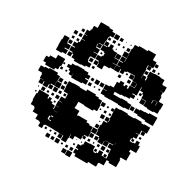

<svg xmlns="http://www.w3.org/2000/svg" viewBox="-161 -873 1064 1060"><g transform="rotate(30 371.0 -342.5)"><path d="M138 -460H116V-482H136V-488H114V-514H134V-519H115V-543H134V-554H143V-575H164V-577H143V-605H161V-607H143V-635H161V-647H166V-672H189V-709H245V-704H270V-694H290V-668H270V-658H284V-644H270V-658H266V-632H288V-611H327V-606H352V-577H353V-575H381V-547H357V-545H381V-517H357V-511H328V-510H323V-485H291V-510H288V-490H266V-512H286V-518H264V-544H286V-552H293V-571H287V-576H262V-605H239V-602H258V-580H236V-574H260V-548H236V-545H261V-517H234V-514H231V-490H236V-483H259V-459H236V-452H209V-449H165V-459H145V-480H138ZM412 -516H382V-546H405V-548H384V-574H405V-578H384V-604H410V-583H412V-606H435H412V-634H411V-607H383V-635H410V-668H414V-694H438V-700H476V-699H492V-706H542V-670H566V-632H533V-610H536V-572H558V-553H564V-574H584H560V-608H588V-610H626V-607H653V-581H657V-578H684V-544H661V-543H679V-519H685V-488H714V-454H712V-426H686V-422H648V-426H622V-455H621V-456H592V-478H584V-464H570V-478H584V-489H565V-509H562V-486H532V-511H530V-488H504V-514H527V-515H501V-543H499V-546H473V-545H449V-539H438V-520H416V-539H412ZM320 -668H294V-694H320ZM346 -672H328V-690H346ZM400 -678H394V-684H400ZM369 -679H365V-683H369ZM406 -642H388V-660H406ZM586 -642H568V-660H586ZM315 -643H299V-659H315ZM343 -645H331V-657H343ZM372 -646H362V-656H372ZM266 -610V-632H263V-606H287V-610ZM557 -611H537V-631H557ZM317 -611H297V-631H317ZM135 -613H119V-629H135ZM585 -613H569V-629H585ZM612 -616H602V-626H612ZM340 -618H334V-624H340ZM380 -578H354V-604H380ZM107 -581H87V-601H107ZM556 -582H538V-600H556ZM136 -582H118V-600H136ZM236 -580V-599H233V-580ZM536 -551V-572H535V-551ZM104 -554H90V-568H104ZM134 -554H120V-568H134ZM282 -556H272V-566H282ZM85 -453H49V-482H48V-520H51V-547H83V-520H86V-514H110V-488H86V-483H109V-459H85ZM499 -519H475V-543H499ZM107 -521H87V-541H107ZM462 -526H452V-536H462ZM257 -491H237V-511H257ZM496 -492H478V-510H496ZM435 -493H419V-509H435ZM445 -363H409V-367H383V-395H407V-397H383V-425H407V-431H430V-468H445V-483H469V-468H480V-478H494V-464H502V-486H532H562V-456H537V-451H557V-431H537V-421H510V-418H484V-414H447V-398H474H497V-401H537V-397H563V-365H537V-361H497V-364H474H445ZM678 -460H656V-481H653V-460H680V-483H657V-482H678ZM284 -464H270V-478H284ZM620 -428H594V-454H620ZM580 -438H574V-444H580ZM197 -371H177V-390H166V-432H192V-436H242V-433H269V-422H288V-400H269V-394H290V-368H265V-363H236V-362H198V-386H197ZM96 -352H38V-364H20V-398H38V-410H74V-434H120V-388H114V-364H96ZM349 -399H325V-423H349ZM378 -400H356V-422H378ZM166 -402H148V-420H166ZM315 -403H299V-419H315ZM132 -406H122V-416H132ZM723 -355H671V-361H647V-363H619V-368H594V-394H619V-399H647V-401H671V-407H723ZM588 -370H566V-392H588ZM316 -372H298V-390H316ZM134 -374H120V-388H134ZM372 -376H362V-386H372ZM162 -376H152V-386H162ZM341 -377H333V-385H341ZM199 -39H175V-62H168V-66H142V-93H139H109V-117H103V-123H79V-150H76V-192H81V-217H111H143V-197H149V-209H165V-193H153H179V-183H199V-162H203V-185H223V-186H202V-216H223V-218H204V-244H229V-272H228V-275H201V-303H199V-339H227V-341H267V-338H294H309V-349H365V-342H388V-336H412V-310H416V-272H395V-263H339V-266H312H301V-237H300V-225H331V-198H334V-197H338V-200H396V-190H416V-184H440V-158H421H443V-185H470V-218H474V-244H496V-250H476V-272H497V-300H496V-342H523V-345H571V-340H588H614V-344H660V-337H678V-340H716V-302H682V-276H661V-274H680V-248H661V-238H674V-224H660V-237H654V-219H676V-222H687V-241H707V-222H718V-180H681V-166H692V-116H656V-105H661V-57H613V-65H597V-31H569V-29H564V-4H530V-5H513V5H461H431V-9H415V-33H431V-39H415V-63H435V-73H442V-96H470V-98H504V-74H510V-67H525V-73H535V-93H559V-73H569V-71H591V-92H588V-121H587V-129H565V-153H587V-156H563V-155H538V-154H560V-128H534V-150H532V-126H502V-150H497V-131H477V-151H496V-158H474V-184H471V-157H444V-124H421V-119H435V-103H419V-117H416V-92H386H358H378V-70H356V-90H354V-64H352V-36H322V-63H289V-64H260V-65H233H206V-62H199ZM79 -249H55V-273H75V-274H50V-300H46V-305H21V-337H46V-342H70V-348H124V-337H143V-306H172V-276H142V-305H141V-277H119V-272H138V-250H116V-269H111V-247H83V-269H79ZM168 -310H146V-332H168ZM438 -310H416V-332H438ZM195 -313H179V-329H195ZM495 -313H479V-329H495ZM462 -316H452V-326H462ZM197 -281H177V-301H197ZM707 -281H687V-301H707ZM464 -284H450V-298H464ZM493 -285H481V-297H493ZM431 -287H423V-295H431ZM169 -249H145V-273H169ZM468 -250H446V-272H468ZM501 -252V-271H498V-252ZM195 -253H179V-269H195ZM224 -254H210V-268H224ZM703 -255H691V-267H703ZM107 -221H87V-241H107ZM197 -221H177V-241H197ZM164 -224H150V-238H164ZM133 -225H121V-237H133ZM460 -228H454V-234H460ZM70 -228H64V-234H70ZM467 -191H447V-211H467ZM192 -196H182V-206H192ZM71 -197H63V-205H71ZM621 -162V-181V-162ZM231 -160V-177V-160ZM593 -161V-172H592V-161ZM208 -156H228V-157H208ZM468 -130H446V-152H468ZM208 -121H222V-126H208ZM558 -100H536V-122H558ZM206 -100V-97H222V-101H207V-120H200V-100ZM585 -103H569V-119H585ZM464 -104H450V-118H464ZM524 -104H510V-118H524ZM491 -107H483V-115H491ZM585 -73H569V-89H585ZM524 -74H510V-88H524ZM430 -78H424V-84H430ZM399 -79H395V-83H399ZM318 -40H296V-62H318ZM223 -45H211V-57H223ZM283 -45H271V-57H283ZM402 -46H392V-56H402ZM252 -46H242V-56H252ZM319 -9H295V-33H319ZM258 -10H236V-32H258ZM286 -12H268V-30H286ZM406 -12H388V-30H406ZM374 -14H360V-28H374ZM342 -16H332V-26H342ZM412 24H382V-6H412ZM379 21H355V-3H379Z"/></g></svg>

Font: Rubik Storm
Style: Regular
Weight: 400
Designer: Hubert and Fischer, NaN
Foundry: Hubert and Fischer, NaN
Version: Version 2.201